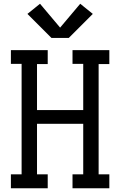

<svg xmlns="http://www.w3.org/2000/svg" viewBox="-20 -1002 640 1022"><path d="M38 0V-74H95V-662H38V-735H234V-661H177V-416H423V-662H366V-735H562V-661H505V-74H562V0H366V-74H423V-343H177V-74H234V0ZM254 -800 126 -928 193 -982 300 -855 407 -982 474 -928 346 -800Z"/></svg>

Font: Iosevka Slab Extended
Style: Regular
Weight: 400
Width: 7
Monospace: yes
Designer: Belleve Invis
Foundry: Belleve Invis
Version: Version 11.1.1; ttfautohint (v1.8.3)